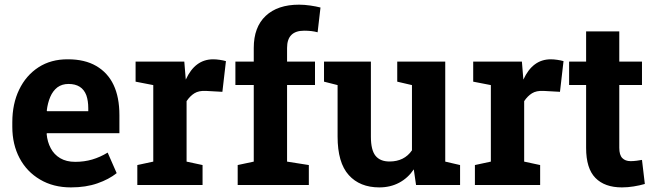

<svg xmlns="http://www.w3.org/2000/svg" viewBox="-20 -792 2803 822"><path d="M283.7 10.3Q208 10.3 151.4 -23.4Q94.7 -56.6 63.7 -115.2Q32.7 -173.8 32.7 -249V-268.6Q32.7 -347.7 62 -408.2Q91.3 -469.2 144.8 -503.9Q198.2 -538.6 271 -538.1Q342.8 -538.1 391.6 -509.8Q491.2 -452.1 491.2 -299.3V-221.7H180.7L179.7 -218.8Q182.6 -184.6 197.3 -157.2Q211.4 -130.4 237.8 -114.7Q264.2 -99.1 301.8 -99.1Q340.8 -99.1 374.8 -109.1Q408.7 -119.1 440.9 -138.7L479.5 -50.8Q446.8 -24.4 397.2 -7.1Q347.7 10.3 283.7 10.3ZM180.2 -318.4 181.6 -315.9H357.9V-328.6Q357.9 -360.4 349.6 -384.3Q331.1 -432.6 273.4 -432.6Q245.6 -432.6 225.6 -418Q206.1 -402.8 195.1 -377Q184.1 -351.1 180.2 -318.4Z M847.2 -85.4V0H567.9V-85.4L636.2 -100.1V-427.7L560.5 -442.4V-528.3H769L774.4 -462.9L775.4 -451.2Q814.9 -538.1 892.6 -538.1Q905.3 -538.1 920.4 -535.9Q935.5 -533.7 947.3 -530.3L932.1 -398.9L861.3 -402.8Q831.1 -404.3 812.3 -392.6Q793.5 -380.9 778.8 -358.9V-100.1Z M1302.2 -85.4V0H997.6V-85.4L1066.4 -100.1V-428.2H987.8V-528.3H1066.4V-586.9Q1066.4 -675.8 1117.4 -723.9Q1168.5 -772 1260.3 -772Q1283.2 -772 1308.6 -768.3Q1334 -764.6 1352.1 -759.8L1339.8 -653.8Q1315.4 -660.6 1282.2 -660.6Q1209 -660.6 1209 -586.9V-528.3H1328.6V-428.2H1209V-100.1Z M1604 10.3Q1520.5 10.3 1472.9 -42.7Q1425.3 -95.7 1425.3 -207.5V-427.7L1367.2 -442.4V-528.3H1567.9V-206.5Q1567.9 -149.9 1587.6 -125.2Q1607.4 -100.6 1647.5 -100.6Q1710.9 -100.6 1743.7 -148.4V-427.7L1680.7 -442.4V-528.3H1886.2V-100.1L1949.7 -85.4V0H1761.2L1751.5 -66.9Q1726.6 -29.8 1689 -9.8Q1651.4 10.3 1604 10.3Z M2292.5 -85.4V0H2013.2V-85.4L2081.5 -100.1V-427.7L2005.9 -442.4V-528.3H2214.4L2219.7 -462.9L2220.7 -451.2Q2260.3 -538.1 2337.9 -538.1Q2350.6 -538.1 2365.7 -535.9Q2380.9 -533.7 2392.6 -530.3L2377.4 -398.9L2306.6 -402.8Q2276.4 -404.3 2257.6 -392.6Q2238.8 -380.9 2224.1 -358.9V-100.1Z M2642.6 10.3Q2568.8 10.3 2529.1 -30.3Q2489.3 -70.8 2489.3 -158.7V-428.2H2416.5V-528.3H2489.3V-657.7H2631.3V-528.3H2728.5V-428.2H2631.3V-159.2Q2631.3 -128.4 2644.3 -115.2Q2657.2 -102.1 2679.7 -102.1Q2691.4 -102.1 2705.1 -103.8Q2718.8 -105.5 2728.5 -107.4L2740.7 -4.4Q2718.8 2 2693.1 6.1Q2667.5 10.3 2642.6 10.3Z"/></svg>

Font: Hanuman
Style: Bold
Weight: 700
Designer: Danh Hong
Version: Version 8.002; ttfautohint (v1.8.3)